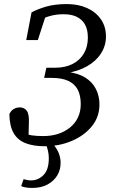

<svg xmlns="http://www.w3.org/2000/svg" viewBox="-20 -704 570 944"><path d="M84 211 96 177Q105 179 114 181Q123 183 132 183Q168 183 194 156.5Q220 130 220 74Q220 56 216 38Q212 20 204 0H240V4Q259 25 268.5 48Q278 71 278 97Q278 131 261.5 158.5Q245 186 214 203Q183 220 138 220Q120 220 106 217.5Q92 215 84 211ZM200 15Q143 15 104.5 -0.5Q66 -16 46.5 -50.5Q27 -85 26 -143Q34 -160 47.5 -168Q61 -176 77 -176Q100 -176 112 -159Q124 -142 122 -100L120 -20L93 -52Q114 -42 136.5 -38.5Q159 -35 193 -35Q232 -35 265 -45.5Q298 -56 323.5 -76.5Q349 -97 363 -126Q377 -155 377 -192Q377 -234 362.5 -262.5Q348 -291 316.5 -306Q285 -321 234 -321H197L208 -371H251Q300 -371 336 -389Q372 -407 392 -440.5Q412 -474 412 -519Q412 -559 397.5 -584Q383 -609 357 -621.5Q331 -634 293 -634Q257 -634 226.5 -625.5Q196 -617 166 -602L171 -638L216 -661L166 -507H109L135 -643Q164 -659 207 -671.5Q250 -684 309 -684Q364 -684 407 -665Q450 -646 475.5 -610Q501 -574 501 -524Q501 -480 477 -442Q453 -404 408.5 -378.5Q364 -353 303 -344L306 -351Q363 -345 398.5 -323Q434 -301 451.5 -266.5Q469 -232 469 -191Q469 -129 431.5 -83Q394 -37 332.5 -11Q271 15 200 15Z"/></svg>

Font: Source Serif 4 18pt
Style: Italic
Weight: 400
Italic angle: -12°
Designer: Frank Grießhammer
Foundry: Adobe Systems Incorporated
Version: Version 4.004;hotconv 1.0.116;makeotfexe 2.5.65601